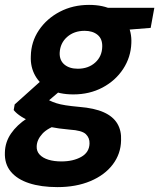

<svg xmlns="http://www.w3.org/2000/svg" viewBox="-50 -533 651 785"><path d="M185 232Q118 232 69 216Q20 200 -6 168.5Q-32 137 -30 90Q-29 48 -5 13Q19 -22 61 -49.5Q103 -77 160 -96L198 -27Q146 -11 123.5 13.5Q101 38 100 65Q99 85 112 99Q125 113 148 120Q171 127 201 127Q249 127 282 108.5Q315 90 316 54Q317 31 301 15.5Q285 0 235 -3Q189 -7 152 -14.5Q115 -22 86.5 -32.5Q58 -43 37.5 -56Q17 -69 6 -83L10 -106L137 -220L228 -189L79 -62L132 -134Q143 -127 154 -121.5Q165 -116 180.5 -111Q196 -106 218.5 -102.5Q241 -99 274 -96Q336 -91 374 -74Q412 -57 429.5 -28Q447 1 445 41Q444 96 411 139.5Q378 183 319.5 207.5Q261 232 185 232ZM250 -147Q192 -147 153 -167.5Q114 -188 94 -223.5Q74 -259 76 -303Q77 -362 109 -409.5Q141 -457 194.5 -485Q248 -513 314 -513Q372 -513 411 -492.5Q450 -472 469.5 -437Q489 -402 487 -357Q485 -299 453.5 -251Q422 -203 369 -175Q316 -147 250 -147ZM268 -252Q311 -252 339 -277Q367 -302 368 -342Q369 -374 349 -390.5Q329 -407 296 -407Q253 -407 224.5 -382Q196 -357 194 -317Q193 -286 213.5 -269Q234 -252 268 -252ZM379 -404 373 -501H581L566 -419Z"/></svg>

Font: DM Sans 17pt ExtraBold
Style: Italic
Weight: 800
Italic angle: -10°
Version: Version 4.004;gftools[0.9.30]